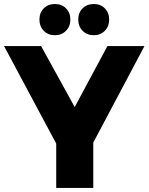

<svg xmlns="http://www.w3.org/2000/svg" viewBox="-25 -929 734 949"><path d="M0 0ZM689 -701.2 436 -224.1V0H252.9V-219.2L-4.9 -701.2H178.2L344.2 -399.9L505.9 -701.2ZM322.8 -832Q322.8 -798.8 301.3 -776.9Q279.8 -754.9 246.6 -754.9Q212.4 -754.9 191.2 -776.9Q169.9 -798.8 169.9 -832Q169.9 -866.2 191.4 -887.7Q212.9 -909.2 246.6 -909.2Q279.8 -909.2 301.3 -887.7Q322.8 -866.2 322.8 -832ZM514.6 -832Q514.6 -798.8 493.2 -776.9Q471.7 -754.9 439 -754.9Q404.8 -754.9 383.3 -776.9Q361.8 -798.8 361.8 -832Q361.8 -866.2 383.3 -887.7Q404.8 -909.2 439 -909.2Q471.7 -909.2 493.2 -887.7Q514.6 -866.2 514.6 -832Z"/></svg>

Font: Argentum Sans
Style: Bold
Weight: 700
Designer: Julieta Ulanovsky (Modified by Cristiano Sobral)
Foundry: Julieta Ulanovsky
Version: Version 1.000; ttfautohint (v1.5.65-e2d9)